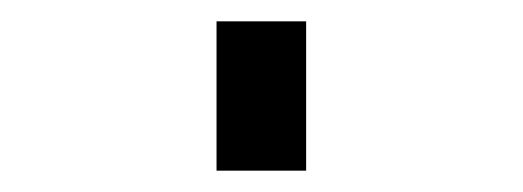

<svg xmlns="http://www.w3.org/2000/svg" viewBox="-20 60 490 180"><path d="M183 220V80H267V220Z"/></svg>

Font: Iosevka Etoile Semibold
Style: Regular
Weight: 600
Designer: Belleve Invis
Foundry: Belleve Invis
Version: Version 22.1.2; ttfautohint (v1.8.4)